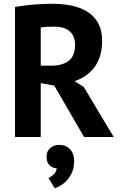

<svg xmlns="http://www.w3.org/2000/svg" viewBox="-20 -730 642 1023"><path d="M60 -693Q83 -697 109.5 -700.5Q136 -704 162.5 -706Q189 -708 214 -709Q239 -710 260 -710Q309 -710 356.5 -701Q404 -692 441.5 -670Q479 -648 501.5 -609.5Q524 -571 524 -513Q524 -427 484 -373Q444 -319 377 -298L426 -267L586 0H428L269 -274L197 -287V0H60ZM270 -588Q249 -588 228.5 -587Q208 -586 197 -583V-380H255Q312 -380 346 -406Q380 -432 380 -492Q380 -537 352 -562.5Q324 -588 270 -588ZM228 105Q228 76 247.5 59Q267 42 296 42Q331 42 353 65Q375 88 375 130Q375 163 364 188Q353 213 337 230.5Q321 248 303 258.5Q285 269 272 273L238 219Q252 212 266 199.5Q280 187 282 166Q262 167 245 151.5Q228 136 228 105Z"/></svg>

Font: PTSans
Style: Bold
Weight: 700
Designer: A.Korolkova, O.Umpeleva, V.Yefimov
Foundry: ParaType Ltd
Version: Version 2.003W OFL